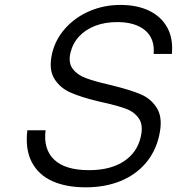

<svg xmlns="http://www.w3.org/2000/svg" viewBox="-20 -762 730 792"><path d="M92.8 -224.6H168Q158.2 -146.5 203.6 -103.3Q249 -60.1 347.2 -60.1Q435.5 -60.1 490.7 -96.4Q545.9 -132.8 560.5 -196.8Q571.8 -244.6 553.5 -272.2Q535.2 -299.8 501.2 -312.7Q467.3 -325.7 405.8 -339.4L384.8 -344.2Q315.4 -360.8 271.2 -380.1Q227.1 -399.4 203.6 -438.2Q180.2 -477.1 194.8 -541Q208 -598.6 248.8 -644.5Q289.6 -690.4 349.1 -716.1Q408.7 -741.7 476.6 -741.7Q544.9 -741.7 594.7 -718Q644.5 -694.3 669.7 -648.9Q694.8 -603.5 689 -539.6H613.8Q619.1 -603 578.4 -637Q537.6 -670.9 463.4 -670.9Q413.1 -670.9 372.8 -655.5Q332.5 -640.1 306.2 -611.6Q279.8 -583 270.5 -543.9Q261.2 -502.9 280 -478Q298.8 -453.1 333.3 -440.2Q367.7 -427.2 428.2 -413.1L440.4 -410.2Q516.6 -391.6 560.5 -373Q604.5 -354.5 628.7 -313.5Q652.8 -272.5 636.2 -201.2Q621.1 -135.3 579.8 -87.6Q538.6 -40 475.6 -14.6Q412.6 10.7 333 10.7Q252.9 10.7 195.8 -14.9Q138.7 -40.5 111.1 -93.3Q83.5 -146 92.8 -224.6Z"/></svg>

Font: Glacial Indifference
Style: Italic
Weight: 400
Designer: Alfredo Marco Pradil
Foundry: Alfredo Marco Pradil
Version: Version 1.312